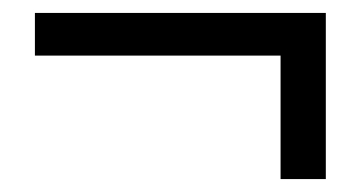

<svg xmlns="http://www.w3.org/2000/svg" viewBox="-20 -395 558 297"><path d="M414 -118V-309H34V-375H484V-118Z"/></svg>

Font: Platypi Light ExtraBold
Style: Regular
Weight: 800
Version: Version 1.200